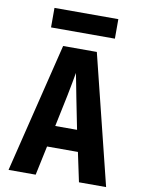

<svg xmlns="http://www.w3.org/2000/svg" viewBox="-99 -998 799 1066"><g transform="rotate(10 300.0 -465.0)"><path d="M25 0 204 -730H394L575 0H422L387 -165H213L178 0ZM238 -285H361L326 -461Q319 -499 311.5 -536.5Q304 -574 300 -595Q296 -574 289.5 -537Q283 -500 275 -462ZM120 -820V-930H480V-820Z"/></g></svg>

Font: NKDuy Mono ExtraBold
Style: Regular
Weight: 800
Monospace: yes
Designer: NKDuy
Foundry: NKDuy
Version: Version 2.251; ttfautohint (v1.8.4.7-5d5b)